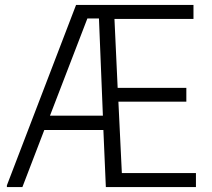

<svg xmlns="http://www.w3.org/2000/svg" viewBox="-20 -760 861 780"><path d="M8 -7 289 -740H766V-683H445L458 -403H737V-347H461L475 -57H776V0H410L400 -232H160L71 0H8ZM183 -290H398L382 -685H335Z"/></svg>

Font: Encode Sans Narrow
Style: Light
Weight: 300
Designer: Pablo Impallari, Andres Torresi
Foundry: Pablo Impallari, Andres Torresi
Version: Version 1.000; ttfautohint (v1.00) -l 8 -r 50 -G 200 -x 14 -